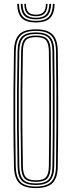

<svg xmlns="http://www.w3.org/2000/svg" viewBox="-20 -956 366 982"><path d="M163.5 6Q103.8 6 78.1 -20Q52.5 -46 51.5 -105.8Q49.2 -215.5 48.8 -309Q48.2 -402.5 48.9 -494.8Q49.5 -587 51.5 -693.5Q52.5 -753.8 78.1 -779.9Q103.8 -806 163.5 -806Q222 -806 248.4 -780.2Q274.8 -754.5 275.5 -693.5Q277.5 -544.8 277.5 -403.4Q277.5 -262 275.5 -105.8Q274.8 -45.2 248.4 -19.6Q222 6 163.5 6ZM163.5 -2Q217.8 -2 241.8 -25.8Q265.8 -49.5 266.5 -106Q267.8 -206.8 268.2 -301.5Q268.8 -396.2 268.2 -492.2Q267.8 -588.2 266.5 -693.5Q265.8 -751 241.5 -774.5Q217.2 -798 163.5 -798Q107.5 -798 84.5 -773.5Q61.5 -749 60.5 -693.5Q58.5 -582.8 57.9 -488.9Q57.2 -395 58 -303Q58.8 -211 60.5 -106Q61.5 -50.5 84.6 -26.2Q107.8 -2 163.5 -2ZM163.5 -9.8Q113 -9.8 91.8 -31.6Q70.5 -53.5 69.8 -106.2Q67.8 -216.8 67.1 -310.6Q66.5 -404.5 67.1 -496.4Q67.8 -588.2 69.8 -693.2Q70.5 -746.2 91.8 -768.2Q113 -790.2 163.5 -790.2Q213.5 -790.2 235.1 -768.2Q256.8 -746.2 257.5 -693.2Q258.5 -609.2 259 -536.2Q259.5 -463.2 259.4 -394.5Q259.2 -325.8 258.8 -255.4Q258.2 -185 257.5 -106.2Q256.8 -54.2 235.4 -32Q214 -9.8 163.5 -9.8ZM163.5 -17.8Q210.2 -17.8 229 -38Q247.8 -58.2 248.2 -106.5Q249.2 -192 249.8 -264.8Q250.2 -337.5 250.2 -405.2Q250.2 -473 249.8 -543Q249.2 -613 248.2 -693Q247.8 -741.2 229.1 -761.8Q210.5 -782.2 163.5 -782.2Q117.5 -782.2 98.6 -762.2Q79.8 -742.2 78.8 -693.2Q76.8 -587.8 76.1 -495.1Q75.5 -402.5 76.1 -308.8Q76.8 -215 78.8 -106.2Q79.8 -57.5 98.8 -37.6Q117.8 -17.8 163.5 -17.8ZM163.5 -25.8Q122 -25.8 105.4 -43.8Q88.8 -61.8 88 -106.5Q86 -217.5 85.4 -311.1Q84.8 -404.8 85.4 -496.4Q86 -588 88 -693Q88.8 -738 105.2 -756.1Q121.8 -774.2 163.5 -774.2Q205.5 -774.2 222.1 -755.9Q238.8 -737.5 239.2 -692.8Q240.2 -605 240.8 -532Q241.2 -459 241.2 -392.1Q241.2 -325.2 240.6 -256.1Q240 -187 239.2 -106.8Q238.8 -62.8 222.4 -44.2Q206 -25.8 163.5 -25.8ZM163.5 -33.8Q202 -33.8 215.8 -50.5Q229.5 -67.2 230 -107Q231 -190.5 231.5 -261.2Q232 -332 232 -398.8Q232 -465.5 231.5 -536.6Q231 -607.8 230 -692.5Q229.5 -732.5 215.9 -749.4Q202.2 -766.2 163.5 -766.2Q126.2 -766.2 112 -750.2Q97.8 -734.2 97 -692.8Q95 -587 94.4 -494.5Q93.8 -402 94.4 -308.5Q95 -215 97 -106.8Q97.8 -65.8 112 -49.8Q126.2 -33.8 163.5 -33.8ZM163.8 -841.2Q113.8 -841.2 91.5 -863.4Q69.2 -885.5 67.8 -936.2H77Q78.2 -889.5 98.5 -869.4Q118.8 -849.2 163.8 -849.2Q208.8 -849.2 229 -869.4Q249.2 -889.5 250.5 -936.2H259.5Q258 -885.5 235.8 -863.4Q213.5 -841.2 163.8 -841.2ZM163.8 -857.2Q123.2 -857.2 105.2 -875.5Q87.2 -893.8 86 -936.2H95.2Q96 -898.2 112 -881.6Q128 -865 163.8 -865Q199.5 -865 215.4 -881.6Q231.2 -898.2 232.2 -936.2H241.5Q240.2 -893.8 222.1 -875.5Q204 -857.2 163.8 -857.2ZM163.8 -873Q132.5 -873 118.8 -887.6Q105 -902.2 104.2 -936.2H112.5Q113 -906.5 125.1 -893.8Q137.2 -881 163.8 -881Q190.2 -881 202.4 -893.8Q214.5 -906.5 215 -936.2H223.2Q222.2 -902.2 208.5 -887.6Q194.8 -873 163.8 -873Z"/></svg>

Font: Big Shoulders Inline Display Light
Style: Regular
Weight: 300
Designer: Patric King
Foundry: XO Type Co
Version: Version 1.000